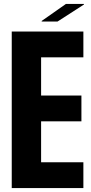

<svg xmlns="http://www.w3.org/2000/svg" viewBox="-20 -961 466 981"><path d="M40 0V-800H406V-668H190V-473H396V-341H190V-132H406V0ZM193 -851V-854L317 -941H409V-938L274 -851Z"/></svg>

Font: Big Shoulders Text Black
Style: Regular
Weight: 900
Designer: Patric King
Foundry: XO Type Co
Version: Version 1.000; ttfautohint (v1.8.2)